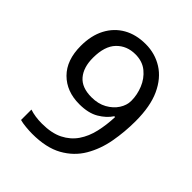

<svg xmlns="http://www.w3.org/2000/svg" viewBox="-204 -847 980 980"><g transform="rotate(45 286.0 -357.0)"><path d="M520 -409Q520 -332 506.5 -257.5Q493 -183 457.5 -122.5Q422 -62 357.5 -26Q293 10 192 10Q172 10 145.5 7.5Q119 5 102 0V-75Q141 -62 190 -62Q260 -62 305.5 -85Q351 -108 378 -147.5Q405 -187 417 -239.5Q429 -292 431 -350H425Q403 -316 361.5 -291.5Q320 -267 255 -267Q163 -267 106.5 -323.5Q50 -380 50 -483Q50 -558 78.5 -612Q107 -666 158 -695Q209 -724 278 -724Q346 -724 401 -689.5Q456 -655 488 -585.5Q520 -516 520 -409ZM278 -650Q216 -650 176.5 -609Q137 -568 137 -484Q137 -415 170.5 -375.5Q204 -336 274 -336Q322 -336 357 -355.5Q392 -375 411.5 -405Q431 -435 431 -467Q431 -510 414 -552Q397 -594 363 -622Q329 -650 278 -650Z"/></g></svg>

Font: Noto Sans Phoenician
Style: Regular
Weight: 400
Designer: Monotype Design Team
Foundry: Monotype Imaging Inc.
Version: Version 2.001; ttfautohint (v1.8.4.7-5d5b)